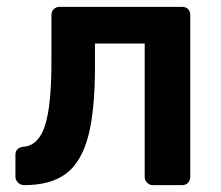

<svg xmlns="http://www.w3.org/2000/svg" viewBox="-20 -540 644 560"><path d="M50 0Q40 0 32.5 -7.5Q25 -15 25 -25V-89Q25 -99 31.5 -105Q38 -111 48 -112Q92 -115 111 -173Q130 -231 130 -361V-496Q130 -507 137 -513.5Q144 -520 154 -520H511Q522 -520 528.5 -513.5Q535 -507 535 -496V-24Q535 -14 528.5 -7Q522 0 511 0H426Q416 0 409 -7Q402 -14 402 -24V-413H257V-346Q257 -216 237 -141.5Q217 -67 172.5 -33.5Q128 0 50 0Z"/></svg>

Font: Rubik AZ
Style: Regular
Weight: 500
Designer: Hubert and Fischer
Foundry: Hubert & Fischer
Version: Version 2.000